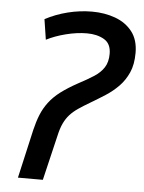

<svg xmlns="http://www.w3.org/2000/svg" viewBox="-52 -750 593 791"><g transform="rotate(5 245.0 -354.0)"><path d="M52 0 98 -202Q106 -236 117.5 -264.5Q129 -293 148 -318Q167 -343 195.5 -364.5Q224 -386 266 -409Q302 -428 328.5 -445Q355 -462 369.5 -484.5Q384 -507 384 -541Q384 -583 355 -600Q326 -617 284 -617Q243 -617 197.5 -605.5Q152 -594 117 -576L104 -660Q147 -683 197 -695.5Q247 -708 297 -708Q349 -708 393 -692Q437 -676 463.5 -642Q490 -608 490 -554Q490 -506 475 -472.5Q460 -439 436 -414.5Q412 -390 382.5 -371Q353 -352 324 -335Q295 -318 274.5 -304Q254 -290 240 -274.5Q226 -259 216 -238Q206 -217 199 -185L155 0Z"/></g></svg>

Font: Ubuntu Sans Medium
Style: Italic
Weight: 500
Italic angle: -13.5°
Designer: Dalton Maag Ltd
Foundry: Dalton Maag Ltd
Version: Version 1.006